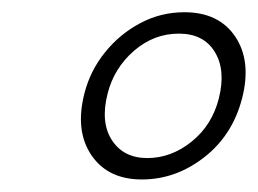

<svg xmlns="http://www.w3.org/2000/svg" viewBox="-20 -733 422 314"><path d="M281.5 -713Q338 -713 364.8 -673Q391.5 -633 376 -572.5Q360.5 -512 314 -475.8Q267.5 -439.5 212 -439.5Q156.5 -439.5 129.5 -479.2Q102.5 -519 118 -580Q127.5 -617.5 151.8 -647.5Q176 -677.5 209.5 -695.2Q243 -713 281.5 -713ZM272.5 -678Q231.5 -678 199 -649.8Q166.5 -621.5 156 -580Q144 -533 163 -503.8Q182 -474.5 221 -474.5Q260 -474.5 293.5 -501.5Q327 -528.5 338 -572.5Q349.5 -618.5 331.2 -648.2Q313 -678 272.5 -678Z"/></svg>

Font: Fraunces 144pt S050 SemiBold
Style: Italic
Weight: 600
Italic angle: -16°
Version: Version 1.000; ttfautohint (v1.8.3)